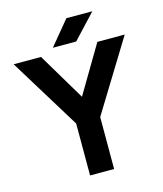

<svg xmlns="http://www.w3.org/2000/svg" viewBox="-126 -963 899 1057"><g transform="rotate(-15 323.5 -435.0)"><path d="M255 0H392V-296L640 -700H484L324 -430L163 -700H7L255 -296ZM239 -732H372L501 -870H353Z"/></g></svg>

Font: HB Figtree Prototype
Style: Bold
Weight: 700
Designer: Alfredo Marco Pradil
Foundry: Hanken Design Co.®
Version: Version 1.002;Glyphs 3.2 (3228)